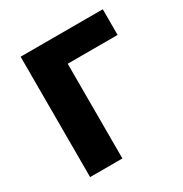

<svg xmlns="http://www.w3.org/2000/svg" viewBox="-133 -650 720 754"><g transform="rotate(-30 226.5 -273.0)"><path d="M435 -545.9V-429.5H208.8V0H62.4V-545.9Z"/></g></svg>

Font: Inter Variable LoSnoCo
Style: Regular
Weight: 400
Designer: Rasmus Andersson
Foundry: rsms
Version: Version 4.000;git-a52131595; featfreeze: case,dlig,ss01,ss02